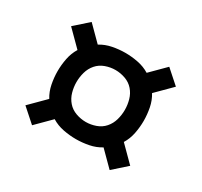

<svg xmlns="http://www.w3.org/2000/svg" viewBox="-96 -670 693 660"><g transform="rotate(30 250.0 -340.0)"><path d="M404 -135 347 -192Q326 -179 300.5 -174Q275 -169 250 -169Q225 -169 199.5 -174Q174 -179 153 -192L96 -135L42 -183L102 -243Q89 -264 84 -289.5Q79 -315 79 -340Q79 -365 84 -390.5Q89 -416 102 -437L42 -497L96 -545L153 -488Q174 -501 199.5 -506Q225 -511 250 -511Q275 -511 300.5 -506Q326 -501 347 -488L404 -545L458 -497L398 -437Q411 -416 416 -390.5Q421 -365 421 -340Q421 -315 416 -289.5Q411 -264 398 -243L458 -183ZM250 -237Q270 -237 289.5 -244Q309 -251 322 -266Q335 -281 340.5 -300.5Q346 -320 346 -340Q346 -360 340.5 -379.5Q335 -399 322 -414Q309 -429 289.5 -436Q270 -443 250 -443Q230 -443 210.5 -436Q191 -429 178 -414Q165 -399 159.5 -379.5Q154 -360 154 -340Q154 -320 159.5 -300.5Q165 -281 178 -266Q191 -251 210.5 -244Q230 -237 250 -237Z"/></g></svg>

Font: Iosevka Curly Slab
Style: Regular
Weight: 400
Monospace: yes
Designer: Belleve Invis
Foundry: Belleve Invis
Version: Version 22.1.2; ttfautohint (v1.8.4)